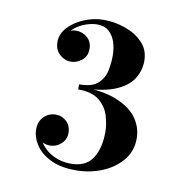

<svg xmlns="http://www.w3.org/2000/svg" viewBox="-60 -971 570 579"><g transform="rotate(10 225.0 -681.0)"><path d="M207.5 -451Q161.5 -451 130.8 -466Q100 -481 84.5 -504.5Q69 -528 69 -552.5Q69 -576.5 84 -591.2Q99 -606 120 -606Q139.5 -606 153.2 -592.8Q167 -579.5 167 -557.5Q167 -537.5 152 -524.2Q137 -511 118 -511Q99.5 -511 84.5 -523.2Q69.5 -535.5 69.5 -552.5H85Q85 -530.5 99 -511Q113 -491.5 136.8 -479.8Q160.5 -468 189.5 -468Q235.5 -468 255.8 -499Q276 -530 276 -580Q276 -603 268.2 -629.2Q260.5 -655.5 238.2 -674Q216 -692.5 173 -692.5V-702.5Q245.5 -702.5 289.2 -684.8Q333 -667 352.8 -638.8Q372.5 -610.5 372.5 -577Q372.5 -538 348.8 -509.8Q325 -481.5 287.5 -466.2Q250 -451 207.5 -451ZM173 -698.5V-708Q213 -708 231 -725Q249 -742 253.5 -766Q258 -790 258 -810Q258 -833.5 251.5 -852.8Q245 -872 231.5 -883.8Q218 -895.5 196.5 -895.5Q182 -895.5 165.8 -890.5Q149.5 -885.5 135.2 -876Q121 -866.5 112 -853Q103 -839.5 103 -823H87.5Q87.5 -842.5 103.5 -854.2Q119.5 -866 136.5 -866Q155.5 -866 170.5 -853.2Q185.5 -840.5 185.5 -819Q185.5 -795.5 169.5 -783.2Q153.5 -771 136.5 -771Q117 -771 101.8 -785Q86.5 -799 86.5 -823Q86.5 -848 105.5 -868.2Q124.5 -888.5 153.8 -900.5Q183 -912.5 213.5 -912.5Q247 -912.5 279.5 -901Q312 -889.5 333.2 -867.2Q354.5 -845 354.5 -811.5Q354.5 -781.5 338 -755.8Q321.5 -730 282 -714.2Q242.5 -698.5 173 -698.5Z"/></g></svg>

Font: Bodoni Moda SC 9pt
Style: Bold
Weight: 700
Designer: Owen Earl
Foundry: indestructible type
Version: Version 2.005